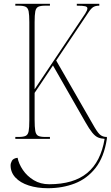

<svg xmlns="http://www.w3.org/2000/svg" viewBox="-20 -734 585 1015"><path d="M61 0V-10H79Q104 -10 116 -16Q128 -22 131.5 -40.5Q135 -59 135 -98V-617Q135 -655 131.5 -673.5Q128 -692 116 -698Q104 -704 79 -704H61V-714H244V-704H219Q194 -704 182 -698Q170 -692 166.5 -673.5Q163 -655 163 -617V-262L387 -597Q419 -644 430.5 -662Q442 -680 442 -690Q442 -698 430 -701Q418 -704 386 -704V-714H505V-704Q484 -704 472 -696Q460 -688 445.5 -665.5Q431 -643 401 -599L277 -414L480 -61Q500 -27 513.5 -18.5Q527 -10 543 -10H545V0Q530 97 485 154Q440 211 375 236Q310 261 233 261Q177 261 132 246.5Q87 232 61.5 204.5Q36 177 36 140Q36 129 43 116Q50 103 73 100Q79 132 101 164.5Q123 197 158.5 218.5Q194 240 240 240Q369 240 441 180.5Q513 121 533 0Q513 -1 498 -7.5Q483 -14 467.5 -33Q452 -52 431 -89L260 -388L163 -243V-102Q163 -62 166.5 -42Q170 -22 182 -16Q194 -10 219 -10H244V0Z"/></svg>

Font: Noto Serif Display ExtraCondensed Thin
Style: Regular
Weight: 100
Width: 2
Designer: Monotype Design Team
Foundry: Monotype Imaging Inc.
Version: Version 2.009